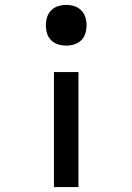

<svg xmlns="http://www.w3.org/2000/svg" viewBox="-20 -548 540 783"><path d="M250 -362Q233 -362 217 -367Q201 -372 189 -383.5Q177 -395 172 -411.5Q167 -428 167 -445Q167 -462 172 -478Q177 -494 189 -506Q201 -518 217 -523Q233 -528 250 -528Q267 -528 283 -523Q299 -518 311 -506Q323 -494 328 -478Q333 -462 333 -445Q333 -428 328 -411.5Q323 -395 311 -383.5Q299 -372 283 -367Q267 -362 250 -362ZM200 215V-254H300V215Z"/></svg>

Font: Iosevka Curly Semibold
Style: Regular
Weight: 600
Monospace: yes
Designer: Belleve Invis
Foundry: Belleve Invis
Version: Version 22.1.2; ttfautohint (v1.8.4)